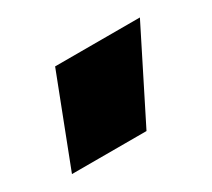

<svg xmlns="http://www.w3.org/2000/svg" viewBox="-59 -160 448 406"><g transform="rotate(-30 165.0 42.5)"><path d="M103 -65H310L202 150H20Z"/></g></svg>

Font: Prompt ExtraBold
Style: Regular
Weight: 800
Designer: Katatrad Team
Foundry: CadsonDemak
Version: Version 1.000